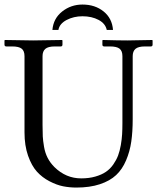

<svg xmlns="http://www.w3.org/2000/svg" viewBox="-20 -825 701 857"><path d="M213.9 -691.4Q218.3 -742.7 257.6 -773.7Q296.9 -804.7 348.1 -804.7Q404.3 -804.7 442.4 -773.9Q480.5 -743.2 484.4 -691.4H456.5Q450.7 -719.7 420.2 -736.1Q389.6 -752.4 348.1 -752.4Q309.1 -752.4 277.3 -735.8Q245.6 -719.2 240.7 -691.4ZM320.8 12.2Q291 12.2 262.2 6.6Q233.4 1 200.9 -15.9Q168.5 -32.7 144.8 -58.8Q121.1 -85 105.2 -130.1Q89.4 -175.3 89.4 -233.9V-574.2Q89.4 -597.7 76.7 -607.7Q64 -617.7 34.7 -617.7H8.3Q0 -617.7 0 -626V-644.5L2 -646.5Q88.9 -644.5 127.9 -644.5L256.8 -646.5L258.8 -644.5V-626Q258.8 -617.7 251 -617.7H224.6Q194.8 -617.7 182.4 -606.9Q169.9 -596.2 169.9 -574.2V-267.1Q169.9 -234.9 170.9 -216.3Q171.9 -197.8 176.5 -170.2Q181.2 -142.6 192.6 -120.4Q204.1 -98.1 223.1 -79.1Q274.4 -28.8 342.3 -28.8Q377.4 -28.8 405.5 -36.9Q433.6 -44.9 452.6 -57.9Q471.7 -70.8 485.6 -90.8Q499.5 -110.8 507.1 -130.9Q514.6 -150.9 519.3 -177.5Q523.9 -204.1 525.1 -226.1Q526.4 -248 526.4 -275.4V-574.2Q526.4 -597.7 513.7 -607.7Q501 -617.7 471.7 -617.7H445.3Q437 -617.7 437 -626V-644.5L439 -646.5Q510.3 -644.5 549.3 -644.5L659.2 -646.5L661.1 -644.5V-626Q661.1 -617.7 653.3 -617.7H627Q597.2 -617.7 584.7 -606.9Q572.3 -596.2 572.3 -574.2V-293Q572.3 -236.3 565.9 -192.6Q559.6 -148.9 542.7 -109.1Q525.9 -69.3 498.3 -43.5Q470.7 -17.6 425.8 -2.7Q380.9 12.2 320.8 12.2Z"/></svg>

Font: Libertinage
Style: f
Weight: 400
Designer: OSP
Foundry: OSP
Version: Version 1.0; 2008; OFL relea